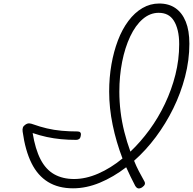

<svg xmlns="http://www.w3.org/2000/svg" viewBox="-20 -1056 1099 1094"><path d="M1059 -807Q1059 -713 1034.5 -619Q1010 -525 967.5 -438.5Q925 -352 868 -275.5Q811 -199 744 -140Q756 -110 771 -81Q786 -52 802 -24Q808 -14 805 -5.5Q802 3 789 12Q775 20 766 17Q757 14 751 4Q737 -23 724 -49.5Q711 -76 699 -103Q626 -47 549 -15Q472 17 396 17Q313 17 254 -19Q195 -55 159.5 -126.5Q124 -198 109 -306Q107 -320 110.5 -329.5Q114 -339 125 -346Q137 -354 147.5 -353Q158 -352 171 -347Q207 -334 247 -324.5Q287 -315 331 -311Q375 -307 422 -307Q433 -307 438 -301Q443 -295 440 -282Q438 -269 431 -264Q424 -259 414 -259Q368 -259 327 -263Q286 -267 246.5 -275.5Q207 -284 166 -298Q181 -206 211 -148Q241 -90 289 -63Q337 -36 402 -36Q469 -36 540 -67Q611 -98 678 -153Q642 -247 622 -344Q602 -441 602 -534Q602 -615 615 -689Q628 -763 652 -826Q676 -889 711.5 -936.5Q747 -984 791.5 -1010Q836 -1036 887 -1036Q942 -1036 980 -1009.5Q1018 -983 1038.5 -932.5Q1059 -882 1059 -807ZM660 -533Q660 -477 667 -419.5Q674 -362 688.5 -304.5Q703 -247 723 -192Q781 -247 831.5 -316Q882 -385 920 -465Q958 -545 979.5 -630.5Q1001 -716 1001 -804Q1001 -848 993 -881.5Q985 -915 970.5 -938Q956 -961 934.5 -972Q913 -983 884 -983Q835 -983 793.5 -947.5Q752 -912 722 -848.5Q692 -785 676 -704Q660 -623 660 -533Z"/></svg>

Font: Playwrite CO ExtraLight
Style: Regular
Weight: 250
Version: Version 1.002